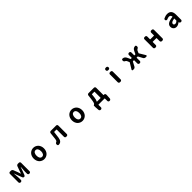

<svg xmlns="http://www.w3.org/2000/svg" viewBox="947 -3841 7106 7106"><g transform="rotate(-45 4500.0 -288.0)"><path d="M266.6 0Q242.2 0 225.6 -17.1Q209 -34.2 209 -57.6V-502Q209 -526.4 225.6 -543Q242.2 -559.6 266.6 -559.6H318.4Q344.7 -559.6 366.2 -544.9Q387.7 -530.3 396.5 -505.9L458 -348.6Q462.9 -333 477.5 -289.6Q492.2 -246.1 499 -223.6Q500 -220.7 502.4 -220.7Q504.9 -220.7 505.9 -223.6Q541 -327.1 547.9 -348.6L605.5 -505.9Q614.3 -530.3 635.3 -544.9Q656.2 -559.6 682.6 -559.6H734.4Q757.8 -559.6 774.9 -543Q792 -526.4 792 -502V-57.6Q792 -34.2 774.9 -17.1Q757.8 0 734.4 0H718.8Q694.3 0 677.7 -17.1Q661.1 -34.2 661.1 -57.6V-172.9Q661.1 -235.4 676.8 -398.4Q676.8 -401.4 674.3 -401.4Q671.9 -401.4 670.9 -398.4Q662.1 -372.1 643.1 -320.8Q624 -269.5 618.2 -251L556.6 -88.9Q549.8 -71.3 534.7 -60.5Q519.5 -49.8 500.5 -49.8Q481.4 -49.8 465.8 -60.5Q450.2 -71.3 444.3 -88.9L380.9 -251Q373 -274.4 354.5 -325.2Q335.9 -376 328.1 -398.4Q327.1 -401.4 324.7 -401.4Q322.3 -401.4 322.3 -398.4Q337.9 -205.1 337.9 -172.9V-57.6Q337.9 -34.2 320.8 -17.1Q303.7 0 280.3 0Z M1230.5 -279.3Q1230.5 -346.7 1252.9 -403.3Q1275.4 -460 1312.5 -497.1Q1349.6 -534.2 1397.9 -554.2Q1446.3 -574.2 1499.5 -574.2Q1552.7 -574.2 1601.1 -554.2Q1649.4 -534.2 1686.5 -497.1Q1723.6 -460 1746.1 -403.3Q1768.6 -346.7 1768.6 -279.3Q1768.6 -211.9 1746.1 -155.8Q1723.6 -99.6 1686.5 -63Q1649.4 -26.4 1601.1 -6.3Q1552.7 13.7 1499.5 13.7Q1446.3 13.7 1397.9 -6.3Q1349.6 -26.4 1312.5 -63Q1275.4 -99.6 1252.9 -155.8Q1230.5 -211.9 1230.5 -279.3ZM1618.2 -279.3Q1618.2 -359.4 1586.9 -406.7Q1555.7 -454.1 1499.5 -454.1Q1443.4 -454.1 1412.1 -406.7Q1380.9 -359.4 1380.9 -279.3Q1380.9 -199.2 1412.1 -152.8Q1443.4 -106.4 1499.5 -106.4Q1555.7 -106.4 1586.9 -152.8Q1618.2 -199.2 1618.2 -279.3Z M2252 13.7Q2249 13.7 2245.1 13.7Q2221.7 13.7 2209 -7.8Q2199.2 -23.4 2199.2 -41Q2199.2 -47.9 2200.2 -54.7L2205.1 -77.1Q2206.1 -85.9 2210.4 -92.3Q2214.8 -98.6 2222.2 -104.5Q2229.5 -110.4 2234.9 -113.8Q2240.2 -117.2 2251.5 -123Q2262.7 -128.9 2266.6 -130.9Q2296.9 -149.4 2306.6 -218.8Q2314.5 -285.2 2338.9 -502.9Q2341.8 -527.3 2360.4 -543.5Q2378.9 -559.6 2403.3 -559.6H2682.6Q2707 -559.6 2723.6 -543Q2740.2 -526.4 2740.2 -502V-57.6Q2740.2 -34.2 2723.6 -17.1Q2707 0 2682.6 0H2651.4Q2627 0 2610.4 -17.1Q2593.8 -34.2 2593.8 -57.6V-436.5Q2593.8 -444.3 2585.9 -444.3H2468.8Q2461.9 -444.3 2460.9 -436.5Q2440.4 -259.8 2428.7 -178.7Q2416 -84 2371.6 -35.2Q2327.1 13.7 2252 13.7Z M3230.5 -279.3Q3230.5 -346.7 3252.9 -403.3Q3275.4 -460 3312.5 -497.1Q3349.6 -534.2 3397.9 -554.2Q3446.3 -574.2 3499.5 -574.2Q3552.7 -574.2 3601.1 -554.2Q3649.4 -534.2 3686.5 -497.1Q3723.6 -460 3746.1 -403.3Q3768.6 -346.7 3768.6 -279.3Q3768.6 -211.9 3746.1 -155.8Q3723.6 -99.6 3686.5 -63Q3649.4 -26.4 3601.1 -6.3Q3552.7 13.7 3499.5 13.7Q3446.3 13.7 3397.9 -6.3Q3349.6 -26.4 3312.5 -63Q3275.4 -99.6 3252.9 -155.8Q3230.5 -211.9 3230.5 -279.3ZM3618.2 -279.3Q3618.2 -359.4 3586.9 -406.7Q3555.7 -454.1 3499.5 -454.1Q3443.4 -454.1 3412.1 -406.7Q3380.9 -359.4 3380.9 -279.3Q3380.9 -199.2 3412.1 -152.8Q3443.4 -106.4 3499.5 -106.4Q3555.7 -106.4 3586.9 -152.8Q3618.2 -199.2 3618.2 -279.3Z M4444.3 -442.4Q4436.5 -442.4 4435.5 -434.6L4420.9 -295.9Q4409.2 -187.5 4374 -121.1Q4373 -118.2 4374.5 -116.2Q4376 -114.3 4377.9 -114.3H4565.4Q4573.2 -114.3 4573.2 -121.1V-434.6Q4573.2 -442.4 4565.4 -442.4ZM4719.7 -121.1Q4719.7 -114.3 4727.5 -114.3H4749Q4773.4 -114.3 4790 -97.2Q4806.6 -80.1 4806.6 -56.6V-18.6L4796.9 139.6Q4794.9 163.1 4777.3 179.7Q4759.8 196.3 4735.4 196.3H4724.6Q4700.2 196.3 4683.6 179.7Q4667 163.1 4667 138.7V8.8Q4667 2 4659.2 2H4339.8Q4333 2 4333 8.8V138.7Q4333 163.1 4315.9 179.7Q4298.8 196.3 4275.4 196.3H4264.6Q4240.2 196.3 4222.2 179.7Q4204.1 163.1 4203.1 139.6L4191.4 -18.6V-85Q4191.4 -96.7 4200.2 -105.5Q4209 -114.3 4220.7 -114.3Q4224.6 -114.3 4227.5 -116.2Q4250 -129.9 4265.1 -173.8Q4280.3 -217.8 4293.9 -328.1L4314.5 -501Q4317.4 -525.4 4335.4 -542Q4353.5 -558.6 4377.9 -558.6H4662.1Q4685.5 -558.6 4702.6 -541.5Q4719.7 -524.4 4719.7 -501Z M5486.3 -643.6Q5462.9 -643.6 5445.8 -660.6Q5428.7 -677.7 5428.7 -701.2V-715.8Q5428.7 -739.3 5445.8 -756.3Q5462.9 -773.4 5486.3 -773.4H5521.5Q5544.9 -773.4 5562 -756.3Q5579.1 -739.3 5579.1 -715.8V-701.2Q5579.1 -677.7 5562 -660.6Q5544.9 -643.6 5521.5 -643.6ZM5486.3 -20.5Q5462.9 -20.5 5445.8 -37.6Q5428.7 -54.7 5428.7 -78.1V-488.3Q5428.7 -511.7 5445.8 -528.8Q5462.9 -545.9 5486.3 -545.9H5521.5Q5544.9 -545.9 5562 -528.8Q5579.1 -511.7 5579.1 -488.3V-78.1Q5579.1 -54.7 5562 -37.6Q5544.9 -20.5 5521.5 -20.5Z M6735.4 -297.9Q6732.4 -291 6736.3 -285.2L6878.9 -48.8Q6883.8 -41 6883.8 -32.2Q6883.8 -24.4 6879.9 -16.6Q6870.1 0 6851.6 0H6809.6Q6783.2 0 6760.3 -13.7Q6737.3 -27.3 6724.6 -50.8L6631.8 -224.6Q6627.9 -231.4 6621.1 -231.4H6571.3Q6564.5 -231.4 6564.5 -223.6V-57.6Q6564.5 -34.2 6547.4 -17.1Q6530.3 0 6506.8 0H6491.2Q6467.8 0 6450.7 -17.1Q6433.6 -34.2 6433.6 -57.6V-223.6Q6433.6 -231.4 6426.8 -231.4H6377.9Q6371.1 -231.4 6367.2 -224.6L6274.4 -50.8Q6261.7 -27.3 6238.8 -13.7Q6215.8 0 6189.5 0H6147.5Q6128.9 0 6119.1 -16.6Q6115.2 -24.4 6115.2 -32.2Q6115.2 -41 6120.1 -48.8L6263.7 -284.2Q6266.6 -290 6264.6 -296.9L6232.4 -372.1Q6214.8 -413.1 6192.4 -425.8Q6189.5 -427.7 6179.2 -433.6Q6168.9 -439.5 6165 -441.9Q6161.1 -444.3 6152.8 -449.7Q6144.5 -455.1 6141.1 -460Q6137.7 -464.8 6133.8 -471.2Q6129.9 -477.5 6127.9 -485.4L6124 -508.8Q6123 -515.6 6123 -521.5Q6123 -539.1 6133.8 -554.7Q6146.5 -573.2 6168 -573.2Q6168.9 -573.2 6170.9 -573.2Q6223.6 -571.3 6260.7 -544.4Q6297.9 -517.6 6325.2 -455.1L6371.1 -353.5Q6374 -346.7 6381.8 -346.7H6426.8Q6433.6 -346.7 6433.6 -354.5V-502Q6433.6 -526.4 6450.7 -543Q6467.8 -559.6 6491.2 -559.6H6506.8Q6530.3 -559.6 6547.4 -543Q6564.5 -526.4 6564.5 -502V-354.5Q6564.5 -346.7 6571.3 -346.7H6616.2Q6623 -346.7 6626 -353.5L6673.8 -455.1Q6702.1 -517.6 6738.3 -544.4Q6774.4 -571.3 6827.1 -573.2Q6829.1 -573.2 6830.1 -573.2Q6851.6 -573.2 6865.2 -554.7Q6875 -539.1 6875 -520.5Q6875 -514.6 6874 -508.8L6870.1 -485.4Q6869.1 -478.5 6865.2 -471.7Q6861.3 -464.8 6857.9 -460.4Q6854.5 -456.1 6846.2 -450.2Q6837.9 -444.3 6834 -441.9Q6830.1 -439.5 6819.8 -433.6Q6809.6 -427.7 6806.6 -425.8Q6784.2 -413.1 6766.6 -372.1Z M7309.6 0Q7285.2 0 7268.6 -17.1Q7252 -34.2 7252 -57.6V-502Q7252 -526.4 7268.6 -543Q7285.2 -559.6 7309.6 -559.6H7339.8Q7364.3 -559.6 7380.9 -543Q7397.5 -526.4 7397.5 -502V-358.4Q7397.5 -350.6 7405.3 -350.6H7594.7Q7601.6 -350.6 7601.6 -358.4V-502Q7601.6 -526.4 7618.7 -543Q7635.7 -559.6 7659.2 -559.6H7691.4Q7714.8 -559.6 7731.9 -543Q7749 -526.4 7749 -502V-57.6Q7749 -34.2 7731.9 -17.1Q7714.8 0 7691.4 0H7659.2Q7635.7 0 7618.7 -17.1Q7601.6 -34.2 7601.6 -57.6V-215.8Q7601.6 -222.7 7594.7 -222.7H7405.3Q7397.5 -222.7 7397.5 -215.8V-57.6Q7397.5 -34.2 7380.9 -17.1Q7364.3 0 7339.8 0Z M8420.9 13.7Q8346.7 13.7 8300.8 -33.2Q8254.9 -80.1 8254.9 -152.3Q8254.9 -241.2 8330.1 -290.5Q8405.3 -339.8 8570.3 -358.4Q8577.1 -359.4 8577.1 -366.2Q8570.3 -456.1 8482.4 -456.1Q8434.6 -456.1 8377 -428.7Q8364.3 -422.9 8351.6 -422.9Q8342.8 -422.9 8334 -425.8Q8312.5 -431.6 8301.8 -451.2Q8293.9 -464.8 8293.9 -478.5Q8293.9 -486.3 8296.9 -494.1Q8302.7 -516.6 8323.2 -527.3Q8418 -574.2 8508.8 -574.2Q8615.2 -574.2 8669.4 -511.2Q8723.6 -448.2 8723.6 -327.1V-57.6Q8723.6 -34.2 8707 -17.1Q8690.4 0 8666 0H8658.2Q8634.8 0 8616.7 -15.1Q8598.6 -30.3 8594.7 -53.7L8593.8 -58.6Q8592.8 -59.6 8591.3 -59.6Q8589.8 -59.6 8588.9 -58.6Q8502.9 13.7 8420.9 13.7ZM8468.8 -100.6Q8520.5 -100.6 8572.3 -151.4Q8577.1 -156.2 8577.1 -163.1V-261.7Q8577.1 -268.6 8571.3 -268.6Q8570.3 -268.6 8569.3 -267.6Q8476.6 -254.9 8436 -229Q8395.5 -203.1 8395.5 -164.1Q8395.5 -131.8 8415.5 -116.2Q8435.5 -100.6 8468.8 -100.6Z"/></g></svg>

Font: Gen Jyuu Gothic Monospace Bold
Style: Bold
Weight: 700
Designer: [Source Han Sans]
Ryoko NISHIZUKA  (kana & ideographs); Paul D. Hunt (Latin, Greek & Cyrillic); Wenlong ZHANG  (bopomofo
Version: Version 1.002.20150607